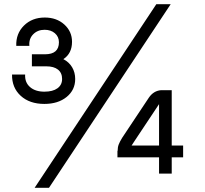

<svg xmlns="http://www.w3.org/2000/svg" viewBox="-20 -830 970 909"><path d="M37 -477H99Q97 -440 122 -418Q147 -396 190 -396Q230 -396 252 -412Q274 -428 274 -456Q274 -485 254.5 -500.5Q235 -516 199 -516H131V-573H193Q259 -573 259 -630Q259 -656 240 -672.5Q221 -689 191 -689Q158 -689 137 -667.5Q116 -646 119 -613H57Q55 -671 93.5 -709Q132 -747 192 -747Q248 -747 284.5 -714Q321 -681 321 -632Q321 -577 280 -550Q307 -536 321.5 -511.5Q336 -487 336 -456Q336 -404 295.5 -371Q255 -338 190 -338Q120 -338 78 -376.5Q36 -415 37 -477ZM788 -810 212 59H144L720 -810ZM847 -85H793V-8H733V-85H536V-116H537Q537 -133 542 -146Q547 -159 558 -177L685 -368Q707 -400 742 -403H793V-141H847ZM731 -334 618 -164 603 -141H733V-338Q733 -336 731 -334Z"/></svg>

Font: Kakao Big Sans
Style: Regular
Weight: 400
Designer: Park Young-rak; Lee Sang-min; Kim Jung-jin; Min Bon; Park Min-gyu;
Foundry: Kakao Corporation
Version: Version 2.003